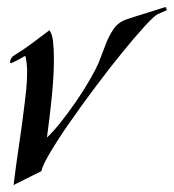

<svg xmlns="http://www.w3.org/2000/svg" viewBox="-20 -521 500 552"><path d="M19 11Q26 -46 34.5 -102.5Q43 -159 49 -209Q53 -239 55.5 -265Q58 -291 58 -313Q58 -340 53 -360Q49 -359 44.5 -356Q40 -353 36 -351L22 -344Q14 -340 14 -340Q9 -338 9 -343V-344Q9 -348 12.5 -353.5Q16 -359 18 -360Q46 -377 71.5 -396Q97 -415 122 -434Q130 -424 132.5 -402Q135 -380 135 -351Q135 -304 129 -243.5Q123 -183 115 -126Q131 -140 153 -167.5Q175 -195 197.5 -227.5Q220 -260 237.5 -290.5Q255 -321 263 -339Q274 -367 283.5 -392.5Q293 -418 306.5 -437.5Q320 -457 343 -465Q348 -467 365.5 -472.5Q383 -478 404 -484.5Q425 -491 440.5 -496Q456 -501 456 -501L460 -492L433 -480Q423 -475 395.5 -445Q368 -415 331 -369.5Q294 -324 255 -272Q216 -220 181.5 -170.5Q147 -121 124.5 -83Q102 -45 99 -29Z"/></svg>

Font: Kings
Style: Regular
Weight: 400
Designer: Robert E. Leuschke
Foundry: Robert E. Leuschke
Version: Version 1.010; ttfautohint (v1.8.3)